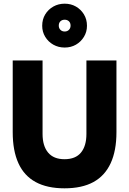

<svg xmlns="http://www.w3.org/2000/svg" viewBox="-20 -1009 700 1042"><path d="M330 13Q236 13 173.5 -21Q111 -55 80 -123Q49 -191 49 -292V-681H211V-282Q211 -217 241 -181Q271 -145 330 -145Q390 -145 419.5 -181Q449 -217 449 -282V-681H612V-292Q612 -191 580.5 -123Q549 -55 487 -21Q425 13 330 13ZM331 -751Q297 -751 269.5 -766.5Q242 -782 225.5 -809Q209 -836 209 -869Q209 -904 225.5 -931Q242 -958 269.5 -973.5Q297 -989 331 -989Q365 -989 392 -973.5Q419 -958 435.5 -931Q452 -904 452 -869Q452 -836 435.5 -809Q419 -782 392 -766.5Q365 -751 331 -751ZM331 -838Q345 -838 354 -847Q363 -856 363 -870Q363 -885 354 -893.5Q345 -902 331 -902Q317 -902 308 -893.5Q299 -885 299 -870Q299 -856 308 -847Q317 -838 331 -838Z"/></svg>

Font: Gabarito ExtraBold
Style: Regular
Weight: 800
Designer: Leandro Assis / Alvaro Franca / Felipe Casaprima
Foundry: Naipe Foundry
Version: Version 1.000